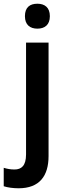

<svg xmlns="http://www.w3.org/2000/svg" viewBox="-67 -772 354 1032"><path d="M67 -685C67 -638 95 -618 134 -618C173 -618 201 -638 201 -685C201 -732 173 -752 134 -752C94 -752 67 -733 67 -685ZM33 240C145 240 194 174 194 67V-543H73V58C73 119 48 139 11 139C-10 139 -27 136 -47 130V229C-26 236 4 240 33 240Z"/></svg>

Font: Noto Sans Devanagari UI SemiCondensed SemiBold
Style: Regular
Weight: 600
Width: 4
Designer: Jelle Bosma - Monotype Design Team
Foundry: Monotype Imaging Inc.
Version: Version 2.004